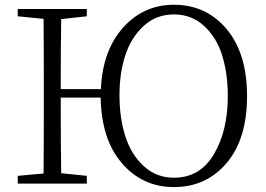

<svg xmlns="http://www.w3.org/2000/svg" viewBox="-20 -763 1104 798"><path d="M703.1 -24.4Q811.5 -24.4 869.1 -122.1Q926.8 -219.7 926.8 -363.3Q926.8 -456.1 903.8 -531.2Q880.9 -606.4 828.6 -654.8Q776.4 -703.1 703.1 -703.1Q628.9 -703.1 576.7 -654.8Q524.4 -606.4 500.5 -532.2Q476.6 -458 476.6 -368.2Q476.6 -273.4 500.5 -197.8Q524.4 -122.1 576.7 -73.2Q628.9 -24.4 703.1 -24.4ZM232.4 -392.6H399.4Q406.2 -552.7 491.2 -647.9Q576.2 -743.2 703.1 -743.2Q836.9 -743.2 921.9 -642.1Q1006.8 -541 1006.8 -363.3Q1006.8 -185.5 921.9 -85.4Q836.9 14.6 703.1 14.6Q572.3 14.6 486.8 -84.5Q401.4 -183.6 398.4 -357.4H232.4Q232.4 -136.7 234.4 -43L340.8 -32.2V0H53.7V-32.2L161.1 -42Q162.1 -137.7 162.1 -335V-390.6Q162.1 -587.9 161.1 -684.6L53.7 -695.3V-725.6H340.8V-695.3L234.4 -683.6Q232.4 -589.8 232.4 -392.6Z"/></svg>

Font: GenYoMin TW TTF Light
Style: Regular
Weight: 300
Version: Version 1.300